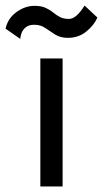

<svg xmlns="http://www.w3.org/2000/svg" viewBox="-55 -670 370 690"><path d="M-35 -567Q-27 -604 4 -626.5Q35 -649 69 -649Q93 -649 108.5 -642Q124 -635 135.5 -625.5Q147 -616 160 -609Q173 -602 193 -602Q219 -602 249 -650L295 -607Q283 -579 255 -556.5Q227 -534 189 -534Q162 -534 143 -546Q124 -558 107.5 -569.5Q91 -581 68 -581Q48 -581 37 -571.5Q26 -562 22 -550Q18 -538 18 -530ZM90 -460H170V0H90Z"/></svg>

Font: Von Book
Style: Regular
Weight: 400
Version: Version 4.000; ttfautohint (v1.8.4.7-5d5b)